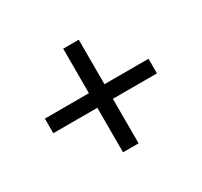

<svg xmlns="http://www.w3.org/2000/svg" viewBox="-101 -714 742 706"><g transform="rotate(-30 270.0 -361.0)"><path d="M237 -141V-330H50V-392H237V-581H303V-392H490V-330H303V-141Z"/></g></svg>

Font: Mona Sans SemiCondensed
Style: Regular
Weight: 400
Width: 4
Designer: Deni Anggara
Foundry: GitHub
Version: Version 2.000